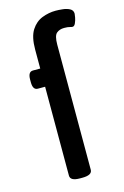

<svg xmlns="http://www.w3.org/2000/svg" viewBox="-117 -811 559 866"><g transform="rotate(-15 162.5 -377.5)"><path d="M145 2Q100 2 100 -23V-438H66Q43 -438 43 -474V-487Q43 -523 66 -523H100V-612Q100 -671 120 -702Q140 -733 171 -745Q202 -757 234 -757Q248 -757 267 -755Q286 -753 300 -745.5Q314 -738 314 -722Q314 -718 311.5 -704.5Q309 -691 303.5 -679Q298 -667 290 -667Q284 -667 276.5 -669.5Q269 -672 251 -672Q230 -672 216 -660.5Q202 -649 202 -607V-23Q202 2 156 2Z"/></g></svg>

Font: Asap Medium
Style: Regular
Weight: 500
Designer: Pablo Cosgaya
Foundry: Omnibus-Type
Version: Version 3.001; ttfautohint (v1.8.3)